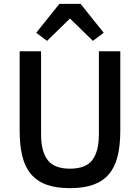

<svg xmlns="http://www.w3.org/2000/svg" viewBox="-20 -964 726 996"><path d="M193 -698V-268Q193 -179 227 -134Q261 -89 343 -89Q425 -89 459 -134Q493 -179 493 -268V-698H604V-286Q604 -209 590 -153Q576 -97 545 -60.5Q514 -24 464.5 -6Q415 12 343 12Q271 12 221.5 -6Q172 -24 141 -60.5Q110 -97 96 -153Q82 -209 82 -286V-698ZM398 -944 518 -794 462 -752 343 -868 224 -752 168 -794 288 -944Z"/></svg>

Font: IBM Plex Sans Thai Medm
Style: Regular
Weight: 500
Designer: Mike Abbink, Paul van der Laan, Pieter van Rosmalen, Ben Mitchell, Mark Frömberg
Foundry: Bold Monday
Version: Version 1.2